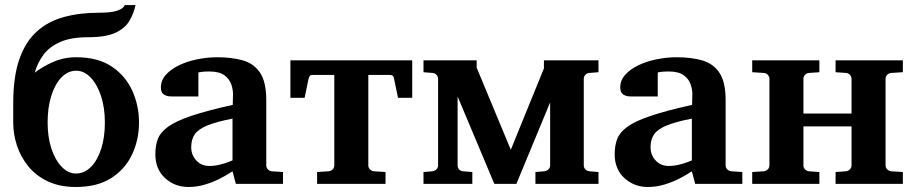

<svg xmlns="http://www.w3.org/2000/svg" viewBox="-20 -726 3606 758"><path d="M528.8 -242.2Q528.8 -174.8 501.7 -116.7Q474.6 -58.6 419.4 -23.2Q364.3 12.2 279.8 12.2Q215.8 12.2 168.9 -10Q122.1 -32.2 91.8 -69.3Q61.5 -106.4 46.9 -151.4Q32.2 -196.3 32.2 -242.2V-317.9Q32.2 -422.9 56.4 -492.2Q80.6 -561.5 125.5 -601.8Q170.4 -642.1 232.7 -658.9Q294.9 -675.8 371.1 -675.8Q415 -675.8 436.5 -682.1Q458 -688.5 465.1 -695.8Q472.2 -703.1 473.1 -706.1H515.1Q508.3 -674.3 491.7 -645Q475.1 -615.7 437.3 -597.4Q399.4 -579.1 328.1 -579.1Q259.8 -579.1 216.8 -559.8Q173.8 -540.5 150.6 -508.5Q127.4 -476.6 117.2 -439Q146 -461.9 188.7 -481Q231.4 -500 280.8 -500Q366.7 -500 421.4 -463.1Q476.1 -426.3 502.4 -367.4Q528.8 -308.6 528.8 -242.2ZM394 -242.2Q394 -301.3 378.7 -347.4Q363.3 -393.6 337.6 -420.2Q312 -446.8 280.8 -446.8Q248 -446.8 222.4 -420.2Q196.8 -393.6 182.4 -347.4Q168 -301.3 168 -242.2Q168 -183.6 183.3 -138.2Q198.7 -92.8 224.1 -66.9Q249.5 -41 279.8 -41Q313 -41 338.9 -66.9Q364.7 -92.8 379.4 -138.2Q394 -183.6 394 -242.2Z M1097.2 0H911.1L897.9 -49.8Q897.9 -49.8 883.3 -40.5Q868.7 -31.2 844 -18.8Q819.3 -6.3 788.3 2.9Q757.3 12.2 724.1 12.2Q669.9 12.2 631.6 -22.9Q593.3 -58.1 593.3 -117.2Q593.3 -150.9 603 -177Q612.8 -203.1 643.1 -225.3Q673.3 -247.6 734.6 -268.3Q795.9 -289.1 898.9 -312Q898.9 -323.2 899.4 -337.2Q899.9 -351.1 899.9 -351.1Q900.4 -370.1 893.6 -391.6Q886.7 -413.1 866.5 -428.5Q846.2 -443.8 806.2 -443.8Q785.6 -443.8 774.4 -441.9Q763.2 -439.9 763.2 -439.9V-345.2H660.2Q660.2 -345.2 648.9 -345.7Q637.7 -346.2 626.5 -353.3Q615.2 -360.4 615.2 -380.9Q615.2 -408.7 634.8 -430.7Q654.3 -452.6 686.8 -468.3Q719.2 -483.9 758.8 -491.9Q798.3 -500 837.9 -500Q895.5 -500 939 -487.5Q982.4 -475.1 1006.8 -438.7Q1031.2 -402.3 1031.2 -330.1V-73.2Q1031.2 -64 1037.6 -57.4Q1043.9 -50.8 1053.2 -49.8L1097.2 -46.9ZM897.9 -92.8V-257.8Q833.5 -245.1 798.1 -230.5Q762.7 -215.8 748.8 -195.6Q734.9 -175.3 734.9 -145Q734.9 -114.3 754.9 -92.5Q774.9 -70.8 806.2 -70.8Q827.6 -70.8 848.9 -76.2Q870.1 -81.5 884 -87.2Q897.9 -92.8 897.9 -92.8Z M1607.4 -487.8V-339.8H1551.3L1536.6 -411.1Q1534.7 -422.4 1531.2 -426.3Q1527.8 -430.2 1517.6 -430.2H1216.3Q1206.1 -430.2 1202.9 -426.3Q1199.7 -422.4 1197.3 -411.1L1182.6 -339.8H1126.5V-487.8ZM1434.1 -438V-73.2Q1434.1 -64 1440.4 -57.4Q1446.8 -50.8 1456.1 -49.8L1502 -46.9V0H1231.9V-46.9L1277.8 -49.8Q1287.1 -50.8 1293.5 -57.4Q1299.8 -64 1299.8 -73.2V-438Z M2342.8 0H2093.8V-46.9L2129.4 -49.8Q2138.7 -50.8 2145.3 -57.4Q2151.9 -64 2151.9 -73.2V-321.8L2018.6 0H1931.6L1786.6 -345.2V-73.2Q1786.6 -64 1792.5 -57.4Q1798.3 -50.8 1807.6 -49.8L1844.7 -46.9V0H1651.9V-46.9L1687.5 -49.8Q1696.8 -50.8 1703.1 -57.4Q1709.5 -64 1709.5 -73.2V-415Q1709.5 -423.8 1703.1 -430.7Q1696.8 -437.5 1687.5 -438L1651.9 -440.9V-487.8H1861.8V-459L1996.6 -134.8L2127.4 -456.1V-487.8H2342.8V-440.9L2306.6 -438Q2297.4 -437.5 2291 -430.7Q2284.7 -423.8 2284.7 -415V-73.2Q2284.7 -64 2291 -57.4Q2297.4 -50.8 2306.6 -49.8L2342.8 -46.9Z M2910.6 0H2724.6L2711.4 -49.8Q2711.4 -49.8 2696.8 -40.5Q2682.1 -31.2 2657.5 -18.8Q2632.8 -6.3 2601.8 2.9Q2570.8 12.2 2537.6 12.2Q2483.4 12.2 2445.1 -22.9Q2406.7 -58.1 2406.7 -117.2Q2406.7 -150.9 2416.5 -177Q2426.3 -203.1 2456.5 -225.3Q2486.8 -247.6 2548.1 -268.3Q2609.4 -289.1 2712.4 -312Q2712.4 -323.2 2712.9 -337.2Q2713.4 -351.1 2713.4 -351.1Q2713.9 -370.1 2707 -391.6Q2700.2 -413.1 2679.9 -428.5Q2659.7 -443.8 2619.6 -443.8Q2599.1 -443.8 2587.9 -441.9Q2576.7 -439.9 2576.7 -439.9V-345.2H2473.6Q2473.6 -345.2 2462.4 -345.7Q2451.2 -346.2 2439.9 -353.3Q2428.7 -360.4 2428.7 -380.9Q2428.7 -408.7 2448.2 -430.7Q2467.8 -452.6 2500.2 -468.3Q2532.7 -483.9 2572.3 -491.9Q2611.8 -500 2651.4 -500Q2709 -500 2752.4 -487.5Q2795.9 -475.1 2820.3 -438.7Q2844.7 -402.3 2844.7 -330.1V-73.2Q2844.7 -64 2851.1 -57.4Q2857.4 -50.8 2866.7 -49.8L2910.6 -46.9ZM2711.4 -92.8V-257.8Q2647 -245.1 2611.6 -230.5Q2576.2 -215.8 2562.3 -195.6Q2548.3 -175.3 2548.3 -145Q2548.3 -114.3 2568.4 -92.5Q2588.4 -70.8 2619.6 -70.8Q2641.1 -70.8 2662.4 -76.2Q2683.6 -81.5 2697.5 -87.2Q2711.4 -92.8 2711.4 -92.8Z M3544.4 0H3278.8V-46.9L3319.8 -49.8Q3328.6 -50.8 3335.2 -57.4Q3341.8 -64 3341.8 -73.2V-227.1H3151.9V-73.2Q3151.9 -64 3158.2 -57.4Q3164.6 -50.8 3173.8 -49.8L3214.8 -46.9V0H2949.7V-46.9L2995.6 -49.8Q3004.9 -50.8 3011.2 -57.4Q3017.6 -64 3017.6 -73.2V-415Q3017.6 -423.8 3011.2 -430.7Q3004.9 -437.5 2995.6 -438L2949.7 -440.9V-487.8H3214.8V-440.9L3173.8 -438Q3164.6 -437.5 3158.2 -430.7Q3151.9 -423.8 3151.9 -415V-277.8H3341.8V-415Q3341.8 -423.8 3335.2 -430.7Q3328.6 -437.5 3319.8 -438L3278.8 -440.9V-487.8H3544.4V-440.9L3498 -438Q3489.3 -437.5 3482.7 -430.7Q3476.1 -423.8 3476.1 -415V-73.2Q3476.1 -64 3482.7 -57.4Q3489.3 -50.8 3498 -49.8L3544.4 -46.9Z"/></svg>

Font: Charis
Style: Bold
Weight: 700
Designer: Walt Agee, Miriam Martin, Annie Olsen, Victor Gaultney, Lorna Priest, Alan Ward, Bob Hallissy, Martin Hosken, Sharon Cor
Foundry: SIL Global
Version: Version 7.000